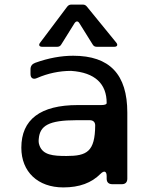

<svg xmlns="http://www.w3.org/2000/svg" viewBox="-20 -803 648 837"><path d="M164 -599H229C237 -599 243 -602 247 -609L305 -702C312 -712 320 -712 326 -702L384 -609C388 -602 394 -599 402 -599H478C491 -599 495 -607 487 -617L359 -774C354 -780 349 -783 341 -783H291C283 -783 278 -780 273 -774L155 -617C147 -607 151 -599 164 -599ZM299 -560C247 -560 191 -550 133 -529C120 -524 113 -515 113 -501V-480C113 -462 125 -455 142 -463C188 -483 238 -494 290 -494C395 -487 445 -437 445 -354C445 -348 437 -345 421 -345H319C156 -345 73 -282 73 -159C73 -54 145 14 256 14C327 14 379 -6 418 -45C434 -61 445 -57 445 -35V-24C445 -8 454 0 470 0H511C527 0 535 -9 535 -24V-312C535 -479 458 -560 299 -560ZM270 -123C211 -123 167 -127 152 -169C148 -180 148 -188 149 -198C154 -255 192 -279 314 -279H371C386 -279 395 -271 395 -256C394 -142 359 -123 270 -123Z"/></svg>

Font: OpenDyslexic3
Style: Regular
Weight: 400
Designer: Abelardo Gonzalez
Version: Version 3.001;PS 003.001;hotconv 1.0.88;makeotf.lib2.5.64775